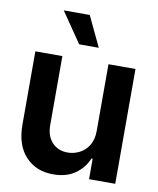

<svg xmlns="http://www.w3.org/2000/svg" viewBox="-85 -825 742 899"><g transform="rotate(10 285.5 -375.5)"><path d="M395 -229V-545.9H523.4V0H398.9V-97.2H393.1Q374.5 -51.3 332.5 -22Q290.5 7.3 229 6.8Q148.4 7.3 97.9 -46.1Q47.4 -99.6 47.4 -198.2V-545.9H175.8V-217.8Q175.8 -166 204.3 -135.5Q232.9 -105 279.3 -105.5Q307.1 -105.5 334 -118.9Q360.8 -132.3 377.9 -159.9Q395 -187.5 395 -229ZM243.7 -613.8 145 -757.8H268.6L336.9 -613.8Z"/></g></svg>

Font: Inter Tight SemiBold
Style: Regular
Weight: 600
Designer: Rasmus Andersson
Foundry: rsms
Version: Version 3.004; ttfautohint (v1.8.4.7-5d5b)